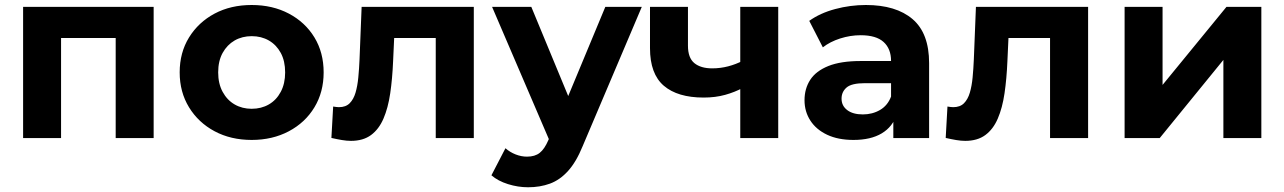

<svg xmlns="http://www.w3.org/2000/svg" viewBox="-20 -566 5265 787"><path d="M74.7 0V-537.9H609.8V0H454.2V-445.2L489.3 -410.2H195.2L230.3 -445.2V0Z M1011.6 7.6Q926.1 7.6 859.6 -28Q793.1 -63.6 754.8 -126.2Q716.5 -188.8 716.5 -269.3Q716.5 -350.4 754.9 -412.6Q793.3 -474.8 859.5 -510.2Q925.8 -545.5 1011.6 -545.5Q1097.3 -545.5 1164.1 -510.2Q1230.9 -474.9 1268.8 -412.7Q1306.6 -350.6 1306.6 -269.3Q1306.6 -188.6 1268.8 -126.1Q1231.1 -63.6 1164 -28Q1097 7.6 1011.6 7.6ZM1011.6 -120.1Q1051 -120.1 1081.9 -137.9Q1112.8 -155.6 1130.8 -189.5Q1148.8 -223.3 1148.8 -269.2Q1148.8 -316 1130.8 -349.2Q1112.8 -382.3 1081.9 -400.1Q1051 -417.8 1011.9 -417.8Q972.7 -417.8 941.8 -400.1Q911 -382.3 892.6 -349.2Q874.3 -316 874.3 -269.2Q874.3 -223.3 892.6 -189.5Q911 -155.6 941.8 -137.9Q972.6 -120.1 1011.6 -120.1Z M1418.6 11.4Q1401.5 11.4 1381.3 8Q1361.1 4.6 1338.4 -0.6L1345.6 -129.3Q1352.2 -128.3 1358.2 -127.5Q1364.2 -126.7 1369.2 -126.7Q1397.2 -126.7 1413.2 -142.7Q1429.2 -158.8 1437.3 -186.1Q1445.4 -213.5 1448.7 -248.8Q1452.1 -284 1453.7 -322.3L1462.3 -537.9H1922.1V0H1766.1V-448.2L1801.2 -410.2H1564.8L1597.5 -450L1591.3 -315.1Q1588.3 -243.5 1579.5 -183.5Q1570.7 -123.5 1551.9 -80Q1533.2 -36.4 1500.9 -12.5Q1468.6 11.4 1418.6 11.4Z M2144.6 201.6Q2103.2 201.6 2062.2 188.7Q2021.1 175.8 1994.3 152.6L2051.8 41.6Q2070 57.7 2093.3 66.9Q2116.6 76.1 2140.2 76.1Q2172.7 76.1 2192.3 60.5Q2211.9 45 2227.3 9.2L2255.8 -56.7L2268.1 -73.8L2461.2 -537.9H2610.7L2368.2 33.3Q2341.8 98.1 2308.3 134.9Q2274.9 171.8 2234.2 186.7Q2193.6 201.6 2144.6 201.6ZM2236.8 20.8 1997 -537.9H2157.8L2344.1 -87.8Z M2864.2 -166.1Q2757.6 -166.1 2700.9 -214.6Q2644.3 -263.2 2644.3 -368.5V-537.9H2799.9V-378.7Q2799.9 -328.9 2826.1 -307.3Q2852.4 -285.8 2899.5 -285.8Q2932.9 -285.8 2964.7 -294.1Q2996.4 -302.4 3024.7 -317L3025.1 -206.1Q2992.2 -188.3 2952.3 -177.2Q2912.4 -166.1 2864.2 -166.1ZM3014.3 0V-537.9H3169.9V0Z M3641.7 0V-104.8L3632.4 -128.4V-316.1Q3632.4 -366.3 3601.8 -393.9Q3571.3 -421.6 3507.9 -421.6Q3465.4 -421.6 3423.8 -408.3Q3382.2 -395 3352.8 -371.9L3297.1 -480.5Q3341.4 -512.3 3403.3 -528.9Q3465.2 -545.5 3529.2 -545.5Q3652.7 -545.5 3720.5 -487.7Q3788.4 -429.8 3788.4 -307.3V0ZM3478.3 7.6Q3415.5 7.6 3370.5 -13.6Q3325.5 -34.8 3301.6 -71.8Q3277.7 -108.8 3277.7 -155.2Q3277.7 -202.7 3301.1 -238.8Q3324.5 -274.9 3375.4 -295.4Q3426.4 -315.9 3508.4 -315.9H3650.8V-225.1H3525.7Q3470.4 -225.1 3450 -207.2Q3429.5 -189.4 3429.5 -161.6Q3429.5 -132.3 3452.8 -114.7Q3476 -97 3516.7 -97Q3556 -97 3587.3 -115.3Q3618.5 -133.5 3632.4 -170.2L3655.9 -97.7Q3639.3 -46.4 3594.3 -19.4Q3549.3 7.6 3478.3 7.6Z M3936.6 11.4Q3919.5 11.4 3899.3 8Q3879.1 4.6 3856.4 -0.6L3863.6 -129.3Q3870.2 -128.3 3876.2 -127.5Q3882.2 -126.7 3887.2 -126.7Q3915.2 -126.7 3931.2 -142.7Q3947.2 -158.8 3955.3 -186.1Q3963.4 -213.5 3966.7 -248.8Q3970.1 -284 3971.7 -322.3L3980.3 -537.9H4440.1V0H4284.1V-448.2L4319.2 -410.2H4082.8L4115.5 -450L4109.3 -315.1Q4106.3 -243.5 4097.5 -183.5Q4088.7 -123.5 4069.9 -80Q4051.2 -36.4 4018.9 -12.5Q3986.6 11.4 3936.6 11.4Z M4589.7 0V-537.9H4745.3V-217.9L5007.3 -537.9H5150.2V0H4994.6V-320.4L4733.6 0Z"/></svg>

Font: Montserrat Thin
Style: Regular
Weight: 100
Designer: Julieta Ulanovsky
Foundry: Julieta Ulanovsky
Version: Version 9.000